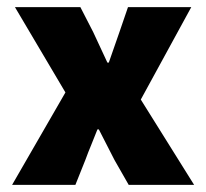

<svg xmlns="http://www.w3.org/2000/svg" viewBox="-20 -520 580 540"><path d="M14 0 164 -260 22 -500H206L242 -430Q252 -409 262 -387Q272 -365 282 -344H286Q293 -365 301 -387Q309 -409 316 -430L340 -500H518L376 -240L526 0H342L302 -70Q291 -91 280 -113Q269 -135 258 -156H254Q246 -135 237 -113.5Q228 -92 220 -70L192 0Z"/></svg>

Font: TypoPRO Source Sans Pro
Style: Regular
Weight: 900
Designer: Paul D. Hunt
Foundry: Adobe Systems Incorporated
Version: Version 2.020;PS 2.000;hotconv 1.0.86;makeotf.lib2.5.63406